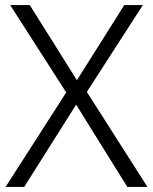

<svg xmlns="http://www.w3.org/2000/svg" viewBox="-20 -734 600 754"><path d="M559 0 321 -373 541 -714H468L282 -419L97 -714H20L240 -371L2 0H75L279 -323L480 0Z"/></svg>

Font: Noto Sans Syriac Light
Style: Regular
Weight: 300
Designer: Patrick Giasson and the Monotype Design Team
Foundry: Monotype Imaging Inc.
Version: Version 3.000